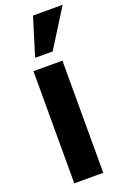

<svg xmlns="http://www.w3.org/2000/svg" viewBox="-173 -971 673 1025"><g transform="rotate(-20 164.0 -458.5)"><path d="M60.5 0V-637.2H225.1V0ZM93.3 -701.2 159.7 -917H328.1L192.9 -701.2Z"/></g></svg>

Font: Oswald-Bold
Style: Bold
Weight: 700
Designer: vernon adams
Foundry: vernon adams
Version: Version 2.002; ttfautohint (v0.92.18-e454-dirty) -l 8 -r 50 